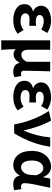

<svg xmlns="http://www.w3.org/2000/svg" viewBox="1066 -1680 815 2986"><g transform="rotate(90 1473.0 -186.5)"><path d="M299 14Q228 14 170 -5.5Q112 -25 78 -63.5Q44 -102 44 -158Q44 -215 74.5 -247.5Q105 -280 155 -292V-297Q112 -313 90.5 -347Q69 -381 69 -416Q69 -471 101.5 -505.5Q134 -540 187.5 -557Q241 -574 302 -574Q403 -574 492 -515L437 -420Q377 -460 309 -460Q266 -460 239.5 -443Q213 -426 213 -396Q213 -339 305 -336Q331 -336 361 -339Q371 -340 381 -341V-234Q369 -235 356 -236Q320 -239 287 -239Q187 -239 188 -172Q188 -138 220.5 -118.5Q253 -99 314 -99Q343 -99 377.5 -109.5Q412 -120 446 -146L505 -53Q452 -15 402.5 -0.5Q353 14 299 14Z M607 201V-560H753V-229Q753 -166 772 -139Q791 -112 831 -112Q863 -112 889 -130Q915 -148 941 -195V-560H1089Q1087 -481 1084 -397Q1079 -250 1079 -152Q1079 -126 1092 -116Q1105 -106 1127 -106Q1142 -106 1162 -112L1179 -4Q1164 4 1143 9Q1122 14 1090 14Q979 14 957 -84H954Q904 9 824 9Q801 9 780.5 2Q760 -5 744 -25Q745 41 747.5 91.5Q750 142 755 201Z M1491 14Q1420 14 1362 -5.5Q1304 -25 1270 -63.5Q1236 -102 1236 -158Q1236 -215 1266.5 -247.5Q1297 -280 1347 -292V-297Q1304 -313 1282.5 -347Q1261 -381 1261 -416Q1261 -471 1293.5 -505.5Q1326 -540 1379.5 -557Q1433 -574 1494 -574Q1595 -574 1684 -515L1629 -420Q1569 -460 1501 -460Q1458 -460 1431.5 -443Q1405 -426 1405 -396Q1405 -339 1497 -336Q1523 -336 1553 -339Q1563 -340 1573 -341V-234Q1561 -235 1548 -236Q1512 -239 1479 -239Q1379 -239 1380 -172Q1380 -138 1412.5 -118.5Q1445 -99 1506 -99Q1535 -99 1569.5 -109.5Q1604 -120 1638 -146L1697 -53Q1644 -15 1594.5 -0.5Q1545 14 1491 14Z M1914 0Q1887 -157 1831 -296Q1775 -435 1705 -540L1854 -574Q1904 -489 1945.5 -369.5Q1987 -250 2007 -150H2012Q2099 -351 2116 -560H2262Q2239 -414 2191 -282Q2143 -150 2054 0Z M2548 14Q2448 14 2387 -62.5Q2326 -139 2326 -275Q2326 -369 2360.5 -436Q2395 -503 2451.5 -538.5Q2508 -574 2573 -574Q2622 -574 2663.5 -545.5Q2705 -517 2732 -453H2736L2756 -560H2900Q2893 -526 2885 -490Q2864 -397 2846 -305.5Q2828 -214 2828 -158Q2828 -130 2843.5 -118Q2859 -106 2883 -106Q2900 -106 2920 -113L2938 -4Q2910 14 2847 14Q2791 14 2757 -9Q2723 -32 2712 -85H2708Q2650 14 2548 14ZM2582 -107Q2624 -107 2658 -146Q2692 -185 2698 -242L2705 -341Q2686 -401 2657.5 -427Q2629 -453 2594 -453Q2565 -453 2537.5 -434Q2510 -415 2493 -376.5Q2476 -338 2476 -277Q2476 -191 2504.5 -149Q2533 -107 2582 -107Z"/></g></svg>

Font: Source Han Sans CN Bold
Style: Bold
Weight: 700
Designer: Ryoko NISHIZUKA 西塚涼子 (kana & ideographs); Paul D. Hunt (Latin, Greek & Cyrillic); Wenlong ZHANG 张文龙 (bopomofo); Sandoll 
Foundry: Adobe Systems Incorporated
Version: Version 1.00;May 30, 2023;FontCreator 11.5.0.2422 32-bit